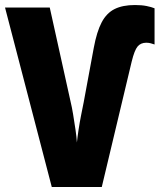

<svg xmlns="http://www.w3.org/2000/svg" viewBox="-20 -744 640 764"><path d="M186 0 0 -714H178L261 -339Q266 -319 271 -288.5Q276 -258 280.5 -227.5Q285 -197 286 -177Q288 -197 292.5 -227Q297 -257 303 -287Q309 -317 313 -337L353 -553Q365 -618 384.5 -655Q404 -692 436 -708Q468 -724 517 -724Q544 -724 563.5 -720Q583 -716 595 -711V-567Q588 -569 580.5 -571.5Q573 -574 562 -574Q540 -574 527.5 -559Q515 -544 504 -499L385 0Z"/></svg>

Font: Noto Sans Mono Black
Style: Regular
Weight: 900
Designer: Monotype Design Team
Foundry: Monotype Imaging Inc.
Version: Version 2.014